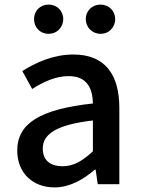

<svg xmlns="http://www.w3.org/2000/svg" viewBox="-20 -801 615 835"><path d="M499 -248V-331C499 -478 436 -564 299 -564C211 -564 134 -528 77 -492L120 -414C167 -444 221 -470 279 -470C360 -470 383 -414 384 -351C155 -326 55 -265 55 -146C55 -49 122 14 217 14C283 14 342 -20 392 -63H396L405 0H499V-165ZM214 -232C248 -252 303 -268 384 -277V-210V-143C339 -101 300 -78 252 -78C203 -78 166 -100 166 -155C166 -186 180 -211 214 -232ZM237 -763C226 -774 210 -781 191 -781C154 -781 128 -753 128 -718C128 -682 154 -654 191 -654C210 -654 226 -661 237 -673C248 -684 255 -700 255 -718C255 -736 248 -751 237 -763ZM371 -673C383 -661 399 -654 417 -654C436 -654 452 -661 463 -673C474 -684 481 -700 481 -718C481 -753 454 -781 417 -781C380 -781 353 -753 353 -718C353 -700 360 -684 371 -673Z"/></svg>

Font: GenSekiGothic2 TW M
Style: Regular
Weight: 500
Version: Version 2.100;PS 2.1;hotconv 16.6.51;makeotf.lib2.5.65220 DE